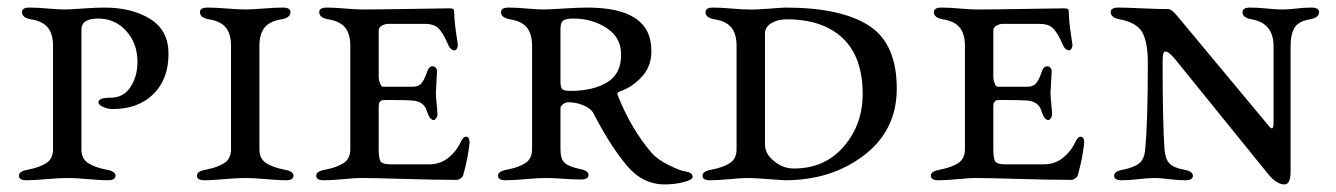

<svg xmlns="http://www.w3.org/2000/svg" viewBox="-20 -473 3528 507"><path d="M195 -79Q195 -54 212.5 -42.5Q230 -31 261 -25Q285 -21 285 -9Q285 3 265 3Q246 3 212.5 0Q179 -3 158 -3Q137 -3 103 0Q69 3 50 3Q30 3 30 -9Q30 -21 54 -25Q85 -31 102.5 -42.5Q120 -54 120 -79V-352Q120 -383 106.5 -400Q93 -417 62 -422Q38 -426 38 -441Q38 -453 58 -453Q78 -453 106 -450.5Q134 -448 151 -448Q163 -448 198.5 -450.5Q234 -453 256 -453Q328 -453 376.5 -423Q425 -393 425 -331Q425 -264 385 -224.5Q345 -185 277 -185Q265 -185 252.5 -190.5Q240 -196 240 -203Q240 -215 272 -215Q306 -215 324.5 -243Q343 -271 343 -310Q343 -358 313.5 -391Q284 -424 239 -424Q195 -424 195 -395Z M520 3Q500 3 500 -9Q500 -21 524 -25Q555 -31 572.5 -42.5Q590 -54 590 -79V-352Q590 -383 576.5 -400Q563 -417 532 -422Q508 -426 508 -441Q508 -453 528 -453Q548 -453 579 -450.5Q610 -448 628 -448Q645 -448 676 -450.5Q707 -453 727 -453Q747 -453 747 -441Q747 -426 723 -422Q692 -417 678.5 -400Q665 -383 665 -352V-79Q665 -54 682.5 -42.5Q700 -31 731 -25Q755 -21 755 -9Q755 3 735 3Q716 3 682.5 0Q649 -3 628 -3Q607 -3 573 0Q539 3 520 3Z M936 -448Q985 -448 1067 -449.5Q1149 -451 1167 -451Q1179 -451 1179 -445Q1180 -415 1184.5 -385.5Q1189 -356 1189 -353Q1189 -350 1186.5 -345Q1184 -340 1181 -340Q1169 -340 1162 -358Q1150 -386 1138 -398Q1126 -410 1102 -410H1005Q997 -410 988.5 -405.5Q980 -401 980 -392V-268Q980 -262 983.5 -253Q987 -244 991 -244H1070Q1085 -244 1092.5 -252.5Q1100 -261 1107 -281Q1112 -298 1122 -298Q1128 -298 1131.5 -293Q1135 -288 1134 -283Q1131 -235 1131 -228Q1131 -218 1133 -199Q1135 -180 1135 -173Q1136 -168 1132.5 -162Q1129 -156 1125 -156Q1121 -156 1117.5 -159.5Q1114 -163 1112.5 -166.5Q1111 -170 1109 -174.5Q1107 -179 1107 -180Q1101 -202 1075 -207Q1055 -209 1005 -209Q993 -209 989.5 -208.5Q986 -208 983 -204Q980 -200 980 -191V-80Q980 -53 985.5 -46Q991 -39 1013 -39H1113Q1142 -39 1163.5 -56Q1185 -73 1196 -97Q1203 -112 1210 -112Q1220 -112 1220 -96Q1216 -56 1203 -10Q1202 -6 1196.5 -2Q1191 2 1186 2Q1133 2 1048.5 -0.5Q964 -3 933 -3Q918 -3 887 0Q856 3 835 3Q815 3 815 -9Q815 -21 839 -25Q870 -31 887.5 -42.5Q905 -54 905 -79V-352Q905 -383 891.5 -400Q878 -417 847 -422Q823 -426 823 -441Q823 -453 843 -453Q863 -453 891 -450.5Q919 -448 936 -448Z M1460 -79Q1460 -53 1471 -43Q1482 -33 1510 -27Q1534 -23 1534 -11Q1534 1 1514 1Q1494 1 1467.5 -1Q1441 -3 1423 -3Q1402 -3 1368 0Q1334 3 1315 3Q1295 3 1295 -9Q1295 -21 1319 -25Q1350 -31 1367.5 -42.5Q1385 -54 1385 -79V-352Q1385 -383 1371.5 -400Q1358 -417 1327 -422Q1303 -426 1303 -441Q1303 -453 1323 -453Q1343 -453 1371 -450.5Q1399 -448 1416 -448Q1428 -448 1468.5 -450.5Q1509 -453 1531 -453Q1700 -453 1700 -340Q1701 -299 1675.5 -271Q1650 -243 1618 -232Q1608 -229 1611 -222Q1646 -133 1701 -69Q1716 -52 1746 -37Q1776 -22 1791 -20Q1809 -17 1809 -6Q1809 2 1785 8Q1761 14 1735 14Q1677 14 1635 -36Q1590 -90 1547 -174Q1541 -186 1521.5 -194.5Q1502 -203 1480 -203Q1474 -203 1467 -198Q1460 -193 1460 -187ZM1460 -396V-258Q1460 -241 1465.5 -237Q1471 -233 1485 -233Q1547 -233 1584 -256Q1621 -279 1620 -330Q1620 -374 1582 -399Q1544 -424 1494 -424Q1474 -424 1467 -418.5Q1460 -413 1460 -396Z M2076 -28Q2158 -28 2208 -86Q2258 -144 2258 -225Q2258 -322 2205.5 -372Q2153 -422 2057 -422Q2034 -422 2017 -412Q2000 -402 2000 -383V-91Q2000 -67 2024 -47.5Q2048 -28 2076 -28ZM1956 -448Q1971 -447 2009.5 -450Q2048 -453 2054 -453Q2201 -453 2275 -405Q2349 -357 2348 -236Q2347 -128 2261 -62.5Q2175 3 2052 3Q2047 3 2009.5 0Q1972 -3 1953 -3Q1938 -3 1907 0Q1876 3 1855 3Q1835 3 1835 -9Q1835 -21 1859 -25Q1890 -31 1907.5 -42.5Q1925 -54 1925 -79V-352Q1925 -383 1911.5 -400Q1898 -417 1867 -422Q1843 -426 1843 -441Q1843 -453 1863 -453Q1883 -453 1911 -450.5Q1939 -448 1956 -448Z M2559 -448Q2608 -448 2690 -449.5Q2772 -451 2790 -451Q2802 -451 2802 -445Q2803 -415 2807.5 -385.5Q2812 -356 2812 -353Q2812 -350 2809.5 -345Q2807 -340 2804 -340Q2792 -340 2785 -358Q2773 -386 2761 -398Q2749 -410 2725 -410H2628Q2620 -410 2611.5 -405.5Q2603 -401 2603 -392V-268Q2603 -262 2606.5 -253Q2610 -244 2614 -244H2693Q2708 -244 2715.5 -252.5Q2723 -261 2730 -281Q2735 -298 2745 -298Q2751 -298 2754.5 -293Q2758 -288 2757 -283Q2754 -235 2754 -228Q2754 -218 2756 -199Q2758 -180 2758 -173Q2759 -168 2755.5 -162Q2752 -156 2748 -156Q2744 -156 2740.5 -159.5Q2737 -163 2735.5 -166.5Q2734 -170 2732 -174.5Q2730 -179 2730 -180Q2724 -202 2698 -207Q2678 -209 2628 -209Q2616 -209 2612.5 -208.5Q2609 -208 2606 -204Q2603 -200 2603 -191V-80Q2603 -53 2608.5 -46Q2614 -39 2636 -39H2736Q2765 -39 2786.5 -56Q2808 -73 2819 -97Q2826 -112 2833 -112Q2843 -112 2843 -96Q2839 -56 2826 -10Q2825 -6 2819.5 -2Q2814 2 2809 2Q2756 2 2671.5 -0.5Q2587 -3 2556 -3Q2541 -3 2510 0Q2479 3 2458 3Q2438 3 2438 -9Q2438 -21 2462 -25Q2493 -31 2510.5 -42.5Q2528 -54 2528 -79V-352Q2528 -383 2514.5 -400Q2501 -417 2470 -422Q2446 -426 2446 -441Q2446 -453 2466 -453Q2486 -453 2514 -450.5Q2542 -448 2559 -448Z M3388 -351V-21Q3388 14 3372 14Q3351 14 3329 -13L3082 -318Q3066 -337 3057 -337Q3050 -337 3050 -310Q3050 -149 3055 -79Q3057 -53 3068 -41.5Q3079 -30 3106 -25Q3130 -21 3130 -9Q3130 3 3110 3Q3090 3 3067 0Q3044 -3 3029 -3Q3013 -3 2987.5 0Q2962 3 2942 3Q2922 3 2922 -9Q2922 -21 2946 -25Q2975 -31 2988.5 -42Q3002 -53 3004 -79Q3011 -149 3011 -308Q3011 -360 2997 -386.5Q2983 -413 2937 -422Q2913 -426 2913 -441Q2913 -453 2933 -453Q2952 -453 2995 -451Q3038 -449 3065 -449Q3073 -449 3086 -434L3325 -147Q3335 -134 3338 -134Q3343 -134 3343 -147V-351Q3343 -412 3285 -422Q3261 -426 3261 -441Q3261 -453 3281 -453Q3301 -453 3325 -450.5Q3349 -448 3367 -448Q3384 -448 3403.5 -450.5Q3423 -453 3443 -453Q3463 -453 3463 -441Q3463 -426 3439 -422Q3409 -417 3398.5 -400Q3388 -383 3388 -351Z"/></svg>

Font: EB Garamond SC 12
Style: Regular
Weight: 400
Version: Version 0.016 ; ttfautohint (v0.97) -l 8 -r 50 -G 200 -x 0 -